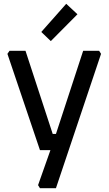

<svg xmlns="http://www.w3.org/2000/svg" viewBox="-20 -789 571 1009"><path d="M19 -506 30 -522H114L257 -85H274L417 -522H501L511 -506L274 200H190L180 184L245 0H190ZM197 -621 328 -769 387 -714 247 -573Z"/></svg>

Font: Oxanium Medium
Style: Regular
Weight: 500
Designer: Severin Meyer
Version: Version 1.001